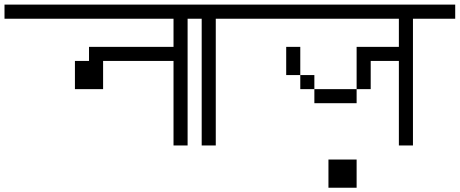

<svg xmlns="http://www.w3.org/2000/svg" viewBox="-20 -708 2040 852"><path d="M1000 -625V-687.5H0V-625H750Q750 -625 750 -500H375V-437.5H312.5Q312.5 -437.5 312.5 -312.5H437.5Q437.5 -312.5 437.5 -437.5H750Q750 -437.5 750 -62.5H812.5V-625Z M1000 -625V-687.5H750V-625H875V-62.5H937.5V-625Z M2000 -625V-687.5H1000V-625H1750Q1750 -625 1750 -500H1562.5V-312.5H1375V-250H1562.5V-312.5H1625Q1625 -312.5 1625 -437.5H1750Q1750 -437.5 1750 -62.5H1812.5V-625ZM1375 -312.5V-375H1312.5V-312.5ZM1312.5 -375Q1312.5 -375 1312.5 -500H1250Q1250 -500 1250 -375Z M1437.5 0Q1437.5 0 1437.5 125H1562.5Q1562.5 125 1562.5 0Z"/></svg>

Font: CalcUnifontExMono
Style: Regular
Weight: 500
Version: Version 15.0.06